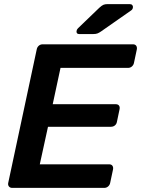

<svg xmlns="http://www.w3.org/2000/svg" viewBox="-20 -916 688 936"><path d="M40 0Q29 0 23.5 -7Q18 -14 20 -24L159 -675Q161 -686 169 -693Q177 -700 188 -700H628Q639 -700 644 -693Q649 -686 647 -675L633 -609Q631 -599 623 -592Q615 -585 604 -585H275L237 -408H544Q555 -408 560 -401.5Q565 -395 563 -384L550 -322Q548 -311 540 -304.5Q532 -298 521 -298H214L174 -115H512Q523 -115 528 -108Q533 -101 531 -90L517 -24Q515 -14 507 -7Q499 0 488 0ZM366 -750Q352 -750 353 -764Q354 -772 360 -778L464 -878Q476 -889 484 -892.5Q492 -896 505 -896H612Q621 -896 625 -891Q629 -886 628 -880Q627 -870 619 -865L473 -763Q463 -756 455 -753Q447 -750 435 -750Z"/></svg>

Font: Rubik Light Medium
Style: Italic
Weight: 500
Italic angle: -12°
Version: Version 2.104